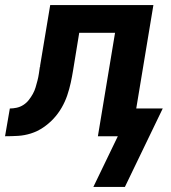

<svg xmlns="http://www.w3.org/2000/svg" viewBox="-57 -540 677 761"><path d="M313 201 410 0H331L399 -410H257L233 -263Q229 -238 223.5 -212.5Q218 -187 209.5 -162Q201 -137 187.5 -113.5Q174 -90 155.5 -70Q137 -50 114 -34.5Q91 -19 65.5 -11Q40 -3 14.5 -1.5Q-11 0 -37 0L-18 -110Q-5 -110 9 -113Q23 -116 35.5 -124Q48 -132 57 -143.5Q66 -155 73 -167.5Q80 -180 84 -193.5Q88 -207 91.5 -220.5Q95 -234 97 -247.5Q99 -261 101 -275Q102 -275 102 -275.5Q102 -276 102 -276V-277Q102 -278 102 -278.5Q102 -279 102 -280L142 -520H551L483 -110H588L438 201Z"/></svg>

Font: Iosevka SS04 XBd Ex Obl
Style: Regular
Weight: 800
Width: 7
Italic angle: -9°
Monospace: yes
Designer: Belleve Invis
Foundry: Belleve Invis
Version: Version 19.0.0; ttfautohint (v1.8.4)